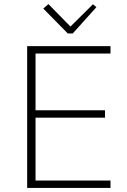

<svg xmlns="http://www.w3.org/2000/svg" viewBox="-20 -920 621 940"><path d="M312 -756 192 -878 217 -900 325 -790 435 -899 452 -885 336 -756ZM113 0V-694H521V-658H154V-380H494V-344H154V-36H521V0Z"/></svg>

Font: Cantarell Light
Style: Regular
Weight: 300
Designer: Dave Crossland, Nikolaus Waxweiler, Florian Fecher, Jacques Le Bailly, Eben Sorkin, Alexei Vanyashin, Alexios Zavras, Em
Version: Version 0.303